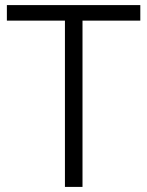

<svg xmlns="http://www.w3.org/2000/svg" viewBox="-20 -734 579 754"><path d="M304 0V-653H531V-714H7V-653H235V0Z"/></svg>

Font: Noto Kufi Arabic Light
Style: Regular
Weight: 300
Designer: Monotype Design Team, David Williams, Khaled Hosny
Foundry: Google LLC
Version: Version 2.109